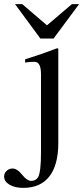

<svg xmlns="http://www.w3.org/2000/svg" viewBox="-90 -694 404 932"><path d="M294 -674 170 -507H106L-17 -674H18L138 -571L259 -674ZM193 -457V0Q193 107 149.5 162.5Q106 218 23 218Q-18 218 -44 202.5Q-70 187 -70 163Q-70 147 -58 135.5Q-46 124 -29 124Q-6 124 19 156Q42 184 61 184Q84 184 95 166Q109 141 109 45V-334Q109 -394 77 -394Q53 -394 37 -391L32 -390V-406Q112 -431 188 -460Z"/></svg>

Font: STIX
Style: Regular
Weight: 400
Designer: MicroPress Inc., with final additions and corrections provided by Coen Hoffman, Elsevier (retired)
Version: Version 1.1.1